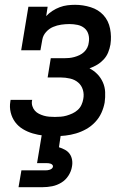

<svg xmlns="http://www.w3.org/2000/svg" viewBox="-20 -558 540 798"><path d="M208 8Q184 8 161 5.5Q138 3 116 -3.5Q94 -10 75 -21.5Q56 -33 43 -50.5Q30 -68 24.5 -90.5Q19 -113 23 -136Q23 -138 23.5 -139.5Q24 -141 24 -143H114Q114 -142 113.5 -141Q113 -140 113 -140Q111 -128 114.5 -117Q118 -106 125 -98Q132 -90 142 -85Q152 -80 162.5 -77Q173 -74 184.5 -73Q196 -72 208 -72Q220 -72 232.5 -73Q245 -74 257 -77.5Q269 -81 281 -86.5Q293 -92 303 -101Q313 -110 318.5 -122Q324 -134 326 -146Q330 -166 324.5 -184.5Q319 -203 305 -215Q291 -227 271.5 -231.5Q252 -236 233 -236H178L191 -316H246Q257 -316 267.5 -317Q278 -318 289 -321Q300 -324 310.5 -329Q321 -334 329.5 -342Q338 -350 343 -360.5Q348 -371 349 -382Q352 -399 347.5 -415Q343 -431 331 -441Q319 -451 302.5 -454.5Q286 -458 269 -458Q252 -458 234.5 -455.5Q217 -453 200.5 -446Q184 -439 171.5 -425Q159 -411 156 -394L148 -349H68L98 -530H178L172 -491Q183 -503 197.5 -512.5Q212 -522 228 -528Q244 -534 260 -536Q276 -538 292 -538Q325 -538 357 -528Q389 -518 410 -495Q431 -472 437.5 -439Q444 -406 439 -373Q436 -356 429.5 -340Q423 -324 411 -311Q399 -298 384 -289Q369 -280 352 -274Q371 -264 385 -249.5Q399 -235 407.5 -216Q416 -197 417 -175.5Q418 -154 415 -132Q411 -110 401.5 -89Q392 -68 375.5 -50.5Q359 -33 338.5 -21.5Q318 -10 296 -3.5Q274 3 251.5 5.5Q229 8 208 8ZM57 220 69 150H169Q173 150 177.5 149.5Q182 149 186.5 147.5Q191 146 195 143Q199 140 200 135Q201 131 198 127.5Q195 124 191 122.5Q187 121 182.5 120.5Q178 120 174 120H134L154 0H233L225 54Q238 58 250 64.5Q262 71 269.5 81.5Q277 92 279.5 106Q282 120 279 135Q276 154 264.5 172Q253 190 235 201Q217 212 197 216Q177 220 157 220Z"/></svg>

Font: Iosevka Slab Medium Oblique
Style: Regular
Weight: 500
Italic angle: -9°
Monospace: yes
Designer: Belleve Invis
Foundry: Belleve Invis
Version: Version 11.1.1; ttfautohint (v1.8.3)